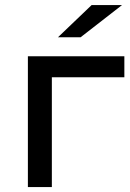

<svg xmlns="http://www.w3.org/2000/svg" viewBox="-20 -758 528 778"><path d="M93 -529.9H483.9V-444.9H166.7L190.1 -467.4V0H93ZM351.4 -737.6H474.6L306.6 -607H214.9Z"/></svg>

Font: iiserrat Thin
Style: Regular
Weight: 100
Designer: Akira Ohta
Foundry: Akira Ohta
Version: Version 1.200;Glyphs 3.3.1 (3343)